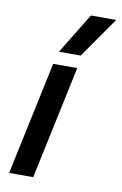

<svg xmlns="http://www.w3.org/2000/svg" viewBox="-82 -754 508 801"><g transform="rotate(10 172.0 -353.0)"><path d="M237 -706H344L224 -534H132ZM117 -480H219L117 0H15Z"/></g></svg>

Font: Prompt
Style: Italic
Weight: 400
Italic angle: -12°
Designer: Katatrad Team
Foundry: CadsonDemak
Version: Version 1.001